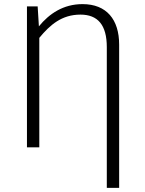

<svg xmlns="http://www.w3.org/2000/svg" viewBox="-20 -716 703 933"><path d="M381 -696C287 -696 219 -649 169 -588L163 -685H111V0H171V-532C223 -595 280 -645 371 -645C455 -645 499 -595 499 -487V197H559V-499C559 -621 498 -696 381 -696Z"/></svg>

Font: FiraGO Light
Style: Regular
Weight: 300
Designer: bBox Type
Foundry: bBox Type GmbH
Version: Version 1.001;PS 001.001;hotconv 1.0.88;makeotf.lib2.5.64775